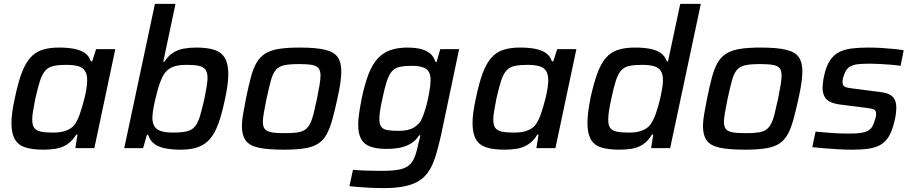

<svg xmlns="http://www.w3.org/2000/svg" viewBox="-20 -763 4703 989"><path d="M204 8Q146 8 109.5 -4Q73 -16 56 -46.5Q39 -77 39 -130Q39 -155 43.5 -187.5Q48 -220 57 -260Q73 -337 91.5 -386.5Q110 -436 135.5 -465Q161 -494 197 -506Q233 -518 284 -518Q326 -518 359.5 -512Q393 -506 416 -490.5Q439 -475 448 -447H455L475 -510H574L466 0H368L379 -70H373Q353 -37 326 -19.5Q299 -2 268 3Q237 8 204 8ZM252 -80Q286 -80 309 -86.5Q332 -93 348 -105Q364 -117 374 -137Q382 -150 389.5 -171Q397 -192 404 -216Q411 -240 417 -265Q423 -290 426 -312.5Q429 -335 429 -350Q429 -393 405.5 -411Q382 -429 323 -429Q283 -429 257 -423.5Q231 -418 214.5 -400.5Q198 -383 186.5 -348Q175 -313 162 -255Q155 -219 150.5 -192.5Q146 -166 146 -147Q146 -118 156.5 -104Q167 -90 190.5 -85Q214 -80 252 -80Z M909 8Q870 8 835.5 2Q801 -4 777 -20.5Q753 -37 743 -69H737L717 0H620L778 -743H884L821 -445H827Q846 -475 871 -491Q896 -507 926 -512.5Q956 -518 991 -518Q1050 -518 1086 -505.5Q1122 -493 1139 -463Q1156 -433 1156 -380Q1156 -354 1151.5 -321.5Q1147 -289 1138 -248Q1122 -172 1103.5 -122.5Q1085 -73 1059 -44.5Q1033 -16 997 -4Q961 8 909 8ZM870 -80Q912 -80 938.5 -85.5Q965 -91 981.5 -108.5Q998 -126 1009 -161.5Q1020 -197 1033 -255Q1040 -291 1044.5 -317Q1049 -343 1049 -362Q1049 -390 1038 -404.5Q1027 -419 1004 -424Q981 -429 942 -429Q911 -429 889 -424Q867 -419 851 -408Q835 -397 823 -378Q815 -365 806.5 -343Q798 -321 790.5 -293.5Q783 -266 777 -239Q771 -212 768 -190.5Q765 -169 765 -157Q765 -115 789.5 -97.5Q814 -80 870 -80Z M1443 8Q1359 8 1311.5 -2.5Q1264 -13 1245 -40Q1226 -67 1226 -113Q1226 -140 1232 -174.5Q1238 -209 1247 -255Q1260 -319 1272 -364Q1284 -409 1301 -439Q1318 -469 1345.5 -486.5Q1373 -504 1415.5 -511Q1458 -518 1522 -518Q1606 -518 1653 -507Q1700 -496 1719 -469.5Q1738 -443 1738 -396Q1738 -369 1733 -334.5Q1728 -300 1718 -255Q1704 -191 1691.5 -146Q1679 -101 1662.5 -71Q1646 -41 1619.5 -23.5Q1593 -6 1550 1Q1507 8 1443 8ZM1445 -77Q1484 -77 1509.5 -80.5Q1535 -84 1550.5 -94.5Q1566 -105 1576.5 -124.5Q1587 -144 1595 -176.5Q1603 -209 1613 -255Q1621 -296 1626 -325Q1631 -354 1631 -374Q1631 -399 1621 -411.5Q1611 -424 1587 -428.5Q1563 -433 1521 -433Q1472 -433 1444 -427Q1416 -421 1400.5 -402.5Q1385 -384 1375.5 -349Q1366 -314 1353 -255Q1345 -213 1339.5 -184Q1334 -155 1334 -135Q1334 -111 1344 -98.5Q1354 -86 1378.5 -81.5Q1403 -77 1445 -77Z M1956 206Q1924 206 1890.5 204.5Q1857 203 1828 200.5Q1799 198 1780 196L1798 112Q1820 114 1846 115Q1872 116 1899 116.5Q1926 117 1949 117Q2003 117 2036 110.5Q2069 104 2087.5 88Q2106 72 2117 43Q2128 14 2137 -32Q2140 -40 2142 -49Q2144 -58 2145 -66H2139Q2121 -38 2095.5 -23Q2070 -8 2039 -2Q2008 4 1971 4Q1921 4 1888.5 -7.5Q1856 -19 1840.5 -46.5Q1825 -74 1825 -121Q1825 -147 1830 -180.5Q1835 -214 1843 -255Q1859 -332 1879 -382.5Q1899 -433 1926.5 -462.5Q1954 -492 1991.5 -505Q2029 -518 2080 -518Q2112 -518 2141.5 -512Q2171 -506 2192.5 -490Q2214 -474 2223 -444H2229L2248 -510H2345L2251 -63Q2238 -6 2224.5 38.5Q2211 83 2191.5 114.5Q2172 146 2142 166Q2112 186 2066.5 196Q2021 206 1956 206ZM2032 -89Q2060 -89 2079.5 -93.5Q2099 -98 2114 -107.5Q2129 -117 2140 -130Q2149 -140 2157 -160.5Q2165 -181 2172.5 -206Q2180 -231 2185.5 -258Q2191 -285 2194.5 -309.5Q2198 -334 2198 -352Q2198 -392 2175 -408Q2152 -424 2103 -424Q2064 -424 2039 -418.5Q2014 -413 1999 -396Q1984 -379 1973 -346Q1962 -313 1950 -256Q1942 -220 1938 -194Q1934 -168 1934 -149Q1934 -124 1943.5 -110.5Q1953 -97 1975 -93Q1997 -89 2032 -89Z M2579 8Q2521 8 2484.5 -4Q2448 -16 2431 -46.5Q2414 -77 2414 -130Q2414 -155 2418.5 -187.5Q2423 -220 2432 -260Q2448 -337 2466.5 -386.5Q2485 -436 2510.5 -465Q2536 -494 2572 -506Q2608 -518 2659 -518Q2701 -518 2734.5 -512Q2768 -506 2791 -490.5Q2814 -475 2823 -447H2830L2850 -510H2949L2841 0H2743L2754 -70H2748Q2728 -37 2701 -19.5Q2674 -2 2643 3Q2612 8 2579 8ZM2627 -80Q2661 -80 2684 -86.5Q2707 -93 2723 -105Q2739 -117 2749 -137Q2757 -150 2764.5 -171Q2772 -192 2779 -216Q2786 -240 2792 -265Q2798 -290 2801 -312.5Q2804 -335 2804 -350Q2804 -393 2780.5 -411Q2757 -429 2698 -429Q2658 -429 2632 -423.5Q2606 -418 2589.5 -400.5Q2573 -383 2561.5 -348Q2550 -313 2537 -255Q2530 -219 2525.5 -192.5Q2521 -166 2521 -147Q2521 -118 2531.5 -104Q2542 -90 2565.5 -85Q2589 -80 2627 -80Z M3171 8Q3112 8 3075.5 -4Q3039 -16 3022.5 -46.5Q3006 -77 3006 -130Q3006 -155 3010 -187.5Q3014 -220 3022 -260Q3039 -337 3057.5 -386.5Q3076 -436 3101 -465Q3126 -494 3162.5 -506Q3199 -518 3250 -518Q3293 -518 3326.5 -512Q3360 -506 3382.5 -490.5Q3405 -475 3415 -447H3421L3484 -743H3590L3432 0H3334L3345 -70H3338Q3319 -37 3292.5 -19.5Q3266 -2 3235 3Q3204 8 3171 8ZM3219 -80Q3252 -80 3275 -86.5Q3298 -93 3314 -105Q3330 -117 3340 -137Q3348 -150 3355.5 -170.5Q3363 -191 3370 -215Q3377 -239 3382.5 -264Q3388 -289 3391.5 -311.5Q3395 -334 3395 -350Q3395 -393 3371.5 -411Q3348 -429 3290 -429Q3248 -429 3222 -423.5Q3196 -418 3180 -400.5Q3164 -383 3152.5 -348Q3141 -313 3129 -255Q3121 -219 3117 -192.5Q3113 -166 3113 -147Q3113 -118 3123 -104Q3133 -90 3157 -85Q3181 -80 3219 -80Z M3818 8Q3734 8 3686.5 -2.5Q3639 -13 3620 -40Q3601 -67 3601 -113Q3601 -140 3607 -174.5Q3613 -209 3622 -255Q3635 -319 3647 -364Q3659 -409 3676 -439Q3693 -469 3720.5 -486.5Q3748 -504 3790.5 -511Q3833 -518 3897 -518Q3981 -518 4028 -507Q4075 -496 4094 -469.5Q4113 -443 4113 -396Q4113 -369 4108 -334.5Q4103 -300 4093 -255Q4079 -191 4066.5 -146Q4054 -101 4037.5 -71Q4021 -41 3994.5 -23.5Q3968 -6 3925 1Q3882 8 3818 8ZM3820 -77Q3859 -77 3884.5 -80.5Q3910 -84 3925.5 -94.5Q3941 -105 3951.5 -124.5Q3962 -144 3970 -176.5Q3978 -209 3988 -255Q3996 -296 4001 -325Q4006 -354 4006 -374Q4006 -399 3996 -411.5Q3986 -424 3962 -428.5Q3938 -433 3896 -433Q3847 -433 3819 -427Q3791 -421 3775.5 -402.5Q3760 -384 3750.5 -349Q3741 -314 3728 -255Q3720 -213 3714.5 -184Q3709 -155 3709 -135Q3709 -111 3719 -98.5Q3729 -86 3753.5 -81.5Q3778 -77 3820 -77Z M4369 8Q4337 8 4299.5 6Q4262 4 4227 1Q4192 -2 4164 -5L4181 -85Q4206 -83 4228 -81Q4250 -79 4271.5 -77.5Q4293 -76 4313.5 -75.5Q4334 -75 4356 -75Q4404 -75 4429.5 -81.5Q4455 -88 4467 -102.5Q4479 -117 4485 -141Q4489 -151 4491 -160Q4493 -169 4493 -176Q4493 -195 4480 -200Q4467 -205 4438 -208L4304 -225Q4255 -232 4236 -253Q4217 -274 4217 -311Q4217 -320 4219 -337.5Q4221 -355 4225 -373Q4236 -423 4255.5 -452Q4275 -481 4303 -495Q4331 -509 4369 -513.5Q4407 -518 4455 -518Q4486 -518 4519 -516Q4552 -514 4583 -511Q4614 -508 4635 -504L4619 -424Q4591 -428 4564.5 -430Q4538 -432 4512 -433.5Q4486 -435 4461 -435Q4427 -435 4401 -432.5Q4375 -430 4357 -419Q4339 -408 4330 -383Q4326 -374 4323 -363.5Q4320 -353 4320 -340Q4320 -322 4332 -316Q4344 -310 4374 -307L4506 -290Q4536 -287 4556 -279Q4576 -271 4586.5 -254Q4597 -237 4597 -206Q4597 -196 4595 -178.5Q4593 -161 4588 -141Q4577 -92 4559.5 -62Q4542 -32 4515.5 -17Q4489 -2 4453 3Q4417 8 4369 8Z"/></svg>

Font: Saira Thin Medium
Style: Italic
Weight: 500
Italic angle: -12°
Version: Version 1.101